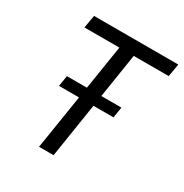

<svg xmlns="http://www.w3.org/2000/svg" viewBox="-164 -833 920 961"><g transform="rotate(30 296.0 -352.5)"><path d="M194 0 294 -631H92L105 -705H592L579 -631H377L278 0ZM128 -314 138 -376H453L443 -314Z"/></g></svg>

Font: Nunito Sans 7pt Condensed
Style: Italic
Weight: 400
Width: 3
Italic angle: -9°
Designer: Vernon Adams
Foundry: Vernon Adams
Version: Version 3.101;gftools[0.9.27]